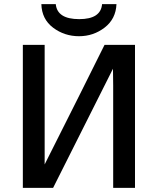

<svg xmlns="http://www.w3.org/2000/svg" viewBox="-20 -913 774 933"><path d="M181 -893H251Q258 -820 365 -820Q470 -820 476 -893H546Q543 -821 488.5 -779Q434 -737 364 -737Q293 -737 238 -778.5Q183 -820 181 -893ZM91 0V-695H197V-196V-114Q392 -501 488 -695H636V0H530V-498Q530 -512 529.5 -539Q529 -566 529 -579L238 0Z"/></svg>

Font: Coval
Style: Medium
Weight: 500
Foundry: Context Ltd
Version: Version 001.000